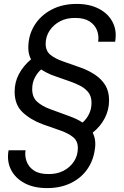

<svg xmlns="http://www.w3.org/2000/svg" viewBox="-20 -732 636 984"><path d="M221 232Q154 232 106.5 207Q59 182 36.5 138Q14 94 24 38H111Q106 67 116.5 95.5Q127 124 154 142Q181 160 227 160Q271 161 305 143.5Q339 126 359 95.5Q379 65 379 27Q379 -9 355.5 -28.5Q332 -48 291.5 -62.5Q251 -77 199 -95Q137 -118 96 -156.5Q55 -195 55 -262Q55 -311 77 -352.5Q99 -394 139 -428Q125 -454 125 -487Q125 -551 156.5 -602Q188 -653 244 -682.5Q300 -712 373 -712Q439 -712 487 -687Q535 -662 557.5 -618Q580 -574 570 -518H483Q488 -547 477.5 -575.5Q467 -604 439.5 -622Q412 -640 367 -640Q323 -641 289 -623.5Q255 -606 234.5 -575.5Q214 -545 214 -507Q214 -471 238.5 -451Q263 -431 304 -417Q345 -403 395 -385Q434 -371 467 -349Q500 -327 519.5 -295.5Q539 -264 539 -218Q539 -169 517 -126.5Q495 -84 455 -52Q474 -15 466 34Q458 92 426.5 136.5Q395 181 342.5 206.5Q290 232 221 232ZM403 -104Q424 -122 436.5 -148Q449 -174 449 -205Q449 -238 433 -258.5Q417 -279 390 -293Q363 -307 329.5 -318Q296 -329 261 -342Q240 -349 222.5 -358Q205 -367 191 -376Q173 -361 159 -335Q145 -309 145 -275Q145 -234 170 -211Q195 -188 237.5 -172.5Q280 -157 332 -138Q356 -129 371 -122Q386 -115 403 -104Z"/></svg>

Font: DeepMind Sans
Style: Italic
Weight: 400
Italic angle: -10°
Designer: Jonny Pinhorn / Modifications: Colophon Foundry
Foundry: Colophon Foundry
Version: Version 1.002; ttfautohint (v1.8.2)